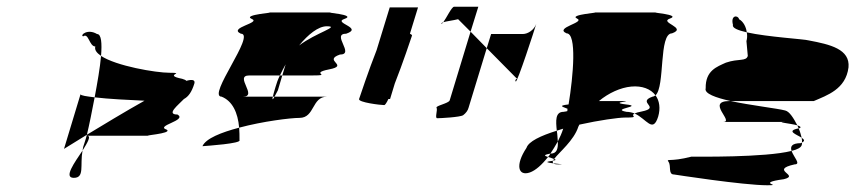

<svg xmlns="http://www.w3.org/2000/svg" viewBox="-20 -732 2539 570"><path d="M227 -624C243 -636 245 -594 263 -594C260 -584 267 -575 280 -566C283 -604 281 -631 268 -631C240 -648 216 -627 227 -624ZM170 -290C170 -290 197 -307 238 -332C245 -361 253 -401 261 -443C237 -446 221 -448 219 -452ZM280 -566C325 -536 443 -516 483 -516C536 -516 461 -510 521 -498C528 -496 532 -494 533 -492C551 -497 560 -495 557 -484C549 -458 539 -445 526 -438C509 -420 472 -392 507 -392C537 -374 439 -359 475 -347C494 -335 391 -329 426 -329H238C252 -329 240 -309 225 -285C226 -289 226 -292 227 -296C229 -303 234 -316 238 -332C286 -361 350 -400 409 -433C366 -435 302 -438 261 -443C269 -486 277 -531 280 -566ZM199 -204C232 -204 217 -241 225 -285C201 -249 168 -204 199 -204Z M581 -298C595 -299 698 -306 691 -316C691 -329 691 -341 690 -353C637 -339 591 -321 581 -298ZM638 -445C593 -445 741 -632 695 -632C656 -650 757 -664 727 -676C698 -689 805 -695 777 -695H964C936 -695 1041 -689 1003 -676C966 -664 1060 -650 1008 -632C962 -632 1035 -570 989 -570C937 -552 1019 -538 957 -526C896 -514 970 -508 907 -508H818L828 -541C822 -530 816 -519 811 -508H720C674 -508 747 -445 701 -445H790C787 -433 791 -437 795 -445H951C905 -445 915 -382 869 -382C843 -382 761 -372 690 -353C686 -398 670 -432 638 -445ZM798 -474C794 -460 791 -451 790 -445H795C799 -453 805 -464 805 -464L818 -508H811C805 -496 801 -485 798 -474ZM868 -597C918 -635 992 -654 950 -654C925 -654 895 -630 868 -597Z M1046 -438C1043 -428 1110 -420 1121 -420C1123 -420 1128 -427 1133 -438H1138L1152 -484C1175 -542 1201 -620 1203 -626C1204 -628 1201 -630 1197 -632L1221 -710H1137L1098 -583C1075 -525 1048 -444 1046 -438Z M1290 -662C1291 -661 1294 -663 1296 -666C1293 -665 1289 -663 1290 -662ZM1296 -666C1305 -678 1321 -712 1328 -712H1400L1377 -638L1340 -675C1324 -671 1305 -669 1296 -666ZM1276 -412C1280 -406 1270 -381 1278 -381C1287 -381 1346 -384 1355 -390C1363 -396 1369 -404 1371 -412L1425 -589L1377 -638L1315 -434C1312 -425 1272 -418 1276 -412ZM1425 -589 1438 -631H1532C1548 -631 1566 -644 1572 -661C1568 -647 1515 -484 1511 -490C1506 -497 1521 -500 1513 -500ZM1572 -661V-662Z M1543 -293C1509 -242 1518 -208 1553 -220C1570 -226 1589 -243 1607 -266C1597 -269 1591 -272 1614 -276C1621 -287 1629 -299 1636 -312C1635 -322 1635 -333 1633 -344C1585 -329 1549 -312 1543 -293ZM1662 -633C1624 -650 1719 -665 1693 -677C1667 -689 1768 -695 1743 -695H1930C1905 -695 2004 -689 1969 -677C1935 -665 2022 -650 1975 -633C1935 -633 1955 -475 1926 -449C1912 -468 1886 -478 1854 -475C1822 -472 1787 -456 1758 -432H1819C1879 -432 1781 -429 1838 -422C1894 -416 1790 -409 1840 -400C1848 -400 1857 -398 1864 -395C1848 -387 1883 -383 1835 -383C1816 -383 1759 -375 1700 -362L1697 -356C1684 -315 1640 -280 1625 -260C1621 -262 1612 -264 1607 -266C1610 -269 1612 -272 1614 -276H1615C1634 -276 1637 -292 1636 -312C1642 -324 1648 -337 1652 -350C1645 -348 1640 -346 1633 -344C1630 -373 1628 -400 1653 -400C1657 -401 1662 -401 1664 -402C1665 -404 1664 -407 1665 -409C1655 -414 1632 -418 1668 -422C1682 -507 1693 -633 1662 -633ZM1617 -254C1619 -254 1621 -255 1622 -255C1620 -252 1621 -249 1623 -247C1608 -249 1594 -251 1617 -254ZM1622 -255C1633 -257 1630 -258 1625 -260C1623 -258 1623 -257 1622 -255ZM1623 -247C1625 -245 1629 -244 1637 -244C1660 -244 1640 -245 1623 -247ZM1864 -395C1900 -379 1918 -335 1934 -386C1941 -410 1938 -433 1926 -449C1923 -447 1920 -445 1917 -445C1869 -428 1944 -413 1885 -401C1874 -399 1868 -397 1864 -395Z M1965 -251C1973 -239 1963 -214 1981 -214C1981 -214 2186 -182 2258 -182C2308 -182 2219 -188 2307 -200C2357 -212 2262 -227 2339 -244C2359 -244 2336 -266 2330 -284C2252 -264 2048 -267 2033 -267C1967 -250 1957 -263 1965 -251ZM2075 -470C2070 -454 2105 -442 2149 -432H2396C2435 -449 2491 -467 2499 -532C2504 -586 2445 -600 2381 -612C2368 -616 2259 -622 2197 -636C2199 -626 2198 -617 2196 -610L2200 -566C2195 -549 2173 -559 2135 -546C2109 -534 2074 -523 2075 -470ZM2156 -658C2148 -689 2172 -687 2174 -675C2187 -668 2195 -652 2197 -636C2171 -642 2153 -649 2156 -658ZM2127 -370C2161 -370 2074 -432 2146 -432H2149C2210 -419 2289 -410 2311 -404C2324 -401 2336 -381 2347 -360C2325 -366 2276 -370 2315 -370ZM2347 -360C2348 -357 2350 -354 2351 -351H2353C2360 -354 2356 -357 2347 -360ZM2330 -284C2326 -296 2329 -307 2358 -307C2359 -308 2360 -308 2361 -309C2361 -306 2361 -303 2360 -301C2358 -294 2347 -288 2330 -284ZM2351 -351C2355 -342 2358 -331 2360 -323C2345 -333 2312 -343 2351 -351ZM2360 -323C2361 -318 2361 -313 2361 -309C2371 -314 2367 -318 2360 -323Z"/></svg>

Font: bitstorm
Style: obl
Weight: 400
Version: Version 0.2